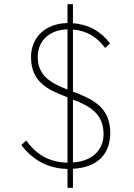

<svg xmlns="http://www.w3.org/2000/svg" viewBox="-20 -796 639 916"><path d="M302 100H328V9C438 4 506 -55 506 -162C506 -288 416 -325 328 -359V-655C394 -650 443 -619 482 -567L505 -589C462 -646 403 -680 328 -685V-776H302V-686C197 -684 128 -619 128 -523C128 -401 215 -365 302 -332V-20C221 -22 157 -53 105 -126L82 -104C134 -35 206 8 302 10ZM160 -524C160 -604 218 -654 302 -656V-369C227 -398 160 -432 160 -524ZM328 -21V-321C405 -291 474 -256 474 -156C474 -76 414 -26 328 -21Z"/></svg>

Font: MV Cash Thin
Style: Regular
Weight: 100
Designer: Rodrigo Fuenzalida
Foundry: fragTYPE
Version: Version 1.100;Glyphs 3.1.2 (3151)